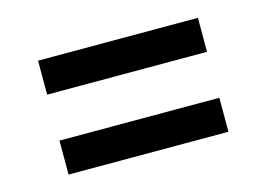

<svg xmlns="http://www.w3.org/2000/svg" viewBox="-52 -485 644 464"><g transform="rotate(-15 270.0 -252.5)"><path d="M70 -310V-395H470V-310ZM70 -110V-195H470V-110Z"/></g></svg>

Font: Saira Thin Medium
Style: Regular
Weight: 500
Version: Version 1.101